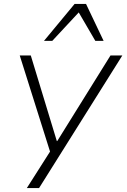

<svg xmlns="http://www.w3.org/2000/svg" viewBox="-20 -773 642 973"><path d="M116 180 242 -18 243 25 80 -492H136L268 -58H270L540 -492H600L178 180ZM203 -566 358 -753H416L505 -566H463L379 -710L245 -566Z"/></svg>

Font: Nunito Sans 7pt SemiExpanded ExtraLight
Style: Italic
Weight: 250
Width: 6
Italic angle: -9°
Designer: Vernon Adams
Foundry: Vernon Adams
Version: Version 3.101;gftools[0.9.27]